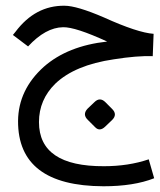

<svg xmlns="http://www.w3.org/2000/svg" viewBox="-20 -397 558 670"><path d="M516 -279 513 -201Q459 -203 377 -190Q241 -170 173 -105Q116 -49 116 29Q116 184 343 183Q428 183 499 159L518 225Q447 253 341 253Q42 252 43 25Q44 -84 133 -164Q216 -237 354 -252Q243 -303 200 -302Q139 -301 78 -235L25 -275L34 -286Q103 -378 205 -377Q248 -377 343 -336Q460 -283 516 -279ZM347.8 -40.4 371.3 -16.8Q390.6 2.4 371.3 21.7L346.7 45.2Q327.4 63.4 311.4 46.3L286.8 21.7Q266.5 2.4 285.7 -17.9L309.3 -40.4Q328.5 -59.6 347.8 -40.4Z"/></svg>

Font: Vazir Code
Style: Code
Weight: 400
Foundry: DejaVu fonts team - Redesigned by Saber Rastikerdar
Version: Version 1.1.2